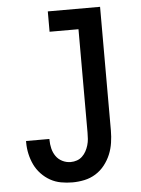

<svg xmlns="http://www.w3.org/2000/svg" viewBox="-53 -777 606 827"><g transform="rotate(-5 250.0 -363.5)"><path d="M227 8Q202 8 177.5 3.5Q153 -1 131.5 -13Q110 -25 92.5 -43.5Q75 -62 64.5 -84Q54 -106 48.5 -130.5Q43 -155 43 -180V-187H144V-183Q144 -164 148.5 -145.5Q153 -127 163.5 -112Q174 -97 191 -88.5Q208 -80 227 -80Q241 -80 254 -84.5Q267 -89 277 -98.5Q287 -108 293.5 -120Q300 -132 304 -145.5Q308 -159 309 -172.5Q310 -186 310 -200V-647H185V-735H411V-200Q411 -174 407 -147.5Q403 -121 393 -97Q383 -73 366.5 -52Q350 -31 327.5 -17Q305 -3 279 2.5Q253 8 227 8Z"/></g></svg>

Font: Iosevka Term Semibold
Style: Regular
Weight: 600
Monospace: yes
Designer: Belleve Invis
Foundry: Belleve Invis
Version: Version 31.4.0